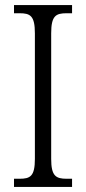

<svg xmlns="http://www.w3.org/2000/svg" viewBox="-20 -734 338 754"><path d="M35 0H263V-32H242C199 -32 181 -43 181 -110V-603C181 -672 199 -682 242 -682H263V-714H35V-682H57C99 -682 117 -672 117 -603V-110C117 -42 99 -32 57 -32H35Z"/></svg>

Font: Noto Serif Myanmar Condensed Light
Style: Regular
Weight: 300
Width: 3
Designer: Ben Mitchell and the Monotype Design Team
Foundry: Monotype Imaging Inc.
Version: Version 2.106